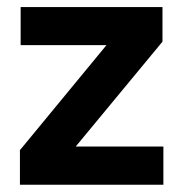

<svg xmlns="http://www.w3.org/2000/svg" viewBox="-20 -510 506 530"><path d="M431 -105.5V0H35V-95.5L274 -385.5H37V-490.5H428.5V-395L189 -105.5Z"/></svg>

Font: Anek Gujarati Medium SemiBold
Style: Regular
Weight: 600
Version: Version 1.003